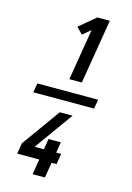

<svg xmlns="http://www.w3.org/2000/svg" viewBox="-147 -920 795 1160"><g transform="rotate(15 250.0 -340.0)"><path d="M55 -311 65 -369H445L435 -311ZM245 -444 298 -765 248 -723 210 -763 312 -848H390L323 -444ZM256 168H179L195 72H57L68 5L241 -236H321L148 5H206L217 -62H294L283 5H314L303 72H272Z"/></g></svg>

Font: Iosevka Term Curly Semibold
Style: Italic
Weight: 600
Italic angle: -9°
Designer: Belleve Invis
Foundry: Belleve Invis
Version: Version 32.3.0